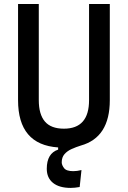

<svg xmlns="http://www.w3.org/2000/svg" viewBox="-20 -713 626 940"><path d="M326.2 207Q270 207 239.5 182.4Q209 157.7 209 113.3Q209 38.1 264.6 19.5V8.8Q68.4 -4.4 68.4 -222.7V-693.4H169.9V-222.7Q169.9 -153.3 199.7 -118.2Q229.5 -83 293 -83Q416 -83 416 -222.7V-693.4H517.6V-222.7Q517.6 -40 376 -0.5Q352.5 6.8 331.1 16.4Q309.6 25.9 295.9 41.5Q282.2 57.1 282.2 82Q282.2 94.7 293.5 109.9Q304.7 125 338.9 125Q356.9 125 378.9 119.6L370.1 202.6Q345.2 207 326.2 207Z"/></svg>

Font: Cascadia Mono PL
Style: Regular
Weight: 400
Monospace: yes
Designer: Aaron Bell
Foundry: Saja Typeworks
Version: Version 2404.023; ttfautohint (v1.8.4)